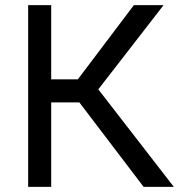

<svg xmlns="http://www.w3.org/2000/svg" viewBox="-20 -730 714 750"><path d="M541 0 290 -330H180V0H90V-710H180V-420H284L503 -710H619L364 -381L659 0Z"/></svg>

Font: Violet Sans
Style: Regular
Weight: 400
Designer: Calvin Waterman
Foundry: Violet Office
Version: Version 1.013